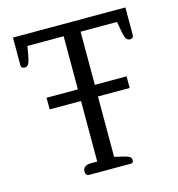

<svg xmlns="http://www.w3.org/2000/svg" viewBox="-104 -786 810 876"><g transform="rotate(-15 301.0 -347.5)"><path d="M193 -21Q193 -34 203 -41.5Q213 -49 230 -49H261V-335H113V-390H261V-641H90L80 -586Q76 -567 70 -558Q64 -549 53 -549Q36 -549 36 -565V-695H567V-565Q567 -557 562 -553Q557 -549 550 -549Q539 -549 533 -558Q527 -567 523 -586L513 -641H341V-390H491V-335H341V-50L391 -38Q406 -34 412.5 -28.5Q419 -23 419 -13Q419 0 407 0H210Q193 0 193 -21Z"/></g></svg>

Font: Maitree
Style: Regular
Weight: 400
Designer: CadsonDemak Team
Foundry: CadsonDemak
Version: Version 1.001